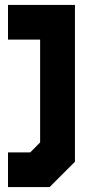

<svg xmlns="http://www.w3.org/2000/svg" viewBox="-20 -560 393 780"><path d="M12.5 200V59H103L143 18.5V-399H12.5V-540H284.5V97L181.5 200ZM94 126.5H147.5L214 56.5V-470H83.5V-470.5H214V56.5L147.5 127H94Z"/></svg>

Font: Tourney Thin Black
Style: Regular
Weight: 900
Version: Version 1.015